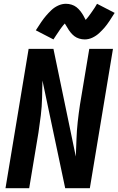

<svg xmlns="http://www.w3.org/2000/svg" viewBox="-20 -993 625 1013"><path d="M9 0H134L183 -294Q190 -340 195.5 -385.5Q201 -431 202 -477Q203 -523 204 -568L324 0H454L576 -735H451L402 -441Q395 -395 390 -349.5Q385 -304 383.5 -258.5Q382 -213 380 -167L262 -735H131ZM427 -785Q448 -785 468 -794.5Q488 -804 504 -819Q520 -834 532 -848Q544 -862 557 -881.5Q570 -901 585 -925L492 -973Q486 -962 480 -953Q474 -944 468.5 -936Q463 -928 458 -921Q453 -914 448.5 -908Q444 -902 441 -898.5Q438 -895 432 -888Q426 -900 419.5 -911.5Q413 -923 403.5 -935Q394 -947 383 -955.5Q372 -964 357.5 -968.5Q343 -973 328 -973Q307 -973 286.5 -963.5Q266 -954 250.5 -939Q235 -924 223 -910Q211 -896 197.5 -876.5Q184 -857 169 -833L262 -785Q269 -796 275 -805Q281 -814 286.5 -822Q292 -830 296.5 -837Q301 -844 306 -850Q311 -856 313.5 -859.5Q316 -863 322 -869Q329 -859 335.5 -847Q342 -835 351.5 -823Q361 -811 372 -802.5Q383 -794 397.5 -789.5Q412 -785 427 -785Z"/></svg>

Font: Iosevka Sparkle Oblique
Style: Bold
Weight: 700
Italic angle: -9°
Designer: Belleve Invis
Foundry: Belleve Invis
Version: Version 4.5.0; ttfautohint (v1.8.3)